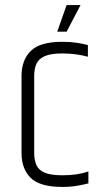

<svg xmlns="http://www.w3.org/2000/svg" viewBox="-20 -733 409 758"><path d="M65 -433Q65 -496 101.5 -532Q138 -568 226 -568Q258 -568 284 -564Q310 -560 327 -555V-509Q306 -515 280 -518.5Q254 -522 226 -522Q180 -522 156 -511Q132 -500 123.5 -480.5Q115 -461 115 -433V-129Q115 -102 123.5 -82Q132 -62 156 -51.5Q180 -41 226 -41Q257 -41 283 -45Q309 -49 329 -56V-9Q310 -4 284 0.5Q258 5 226 5Q138 5 101.5 -30.5Q65 -66 65 -129ZM243 -713H298L243 -608H206Z"/></svg>

Font: Khand Variable Light
Style: Regular
Weight: 300
Designer: Satya Rajpurohit
Foundry: Indian Type Foundry
Version: Version 3.000